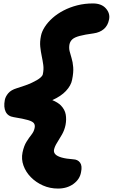

<svg xmlns="http://www.w3.org/2000/svg" viewBox="-20 -832 656 1116"><path d="M317 264Q270 264 229.5 246Q189 228 159.5 198Q130 168 116.5 130.5Q103 93 111 54Q119 16 134 -8Q149 -32 163 -49.5Q177 -67 181 -87Q185 -104 177.5 -115Q170 -126 143 -134Q116 -142 60 -151Q26 -156 13 -182.5Q0 -209 8 -251Q12 -271 28 -290Q44 -309 77 -319Q133 -336 166 -351.5Q199 -367 213.5 -379.5Q228 -392 229 -401Q235 -429 231.5 -454.5Q228 -480 222.5 -506Q217 -532 214 -560.5Q211 -589 218 -623Q223 -649 240.5 -676Q258 -703 285.5 -727.5Q313 -752 349.5 -771Q386 -790 429 -801Q472 -812 520 -812Q570 -812 595.5 -783Q621 -754 614 -719Q607 -683 583.5 -663Q560 -643 524 -638Q472 -631 442.5 -623Q413 -615 400.5 -603.5Q388 -592 384 -575Q380 -554 384.5 -535Q389 -516 396 -494Q403 -472 405.5 -441.5Q408 -411 399 -368Q393 -335 363 -303Q335 -273 284 -250Q316 -237 334 -219Q357 -195 362 -166.5Q367 -138 361 -106Q355 -76 340.5 -50.5Q326 -25 312 -3Q298 19 294 38Q291 53 301.5 64.5Q312 76 338 83.5Q364 91 406 94Q432 95 445.5 113.5Q459 132 451 169Q444 210 407 237Q370 264 317 264Z"/></svg>

Font: Shantell Sans Light ExtraBold
Style: Italic
Weight: 800
Italic angle: -11°
Version: Version 1.008;[ac192a2d6]